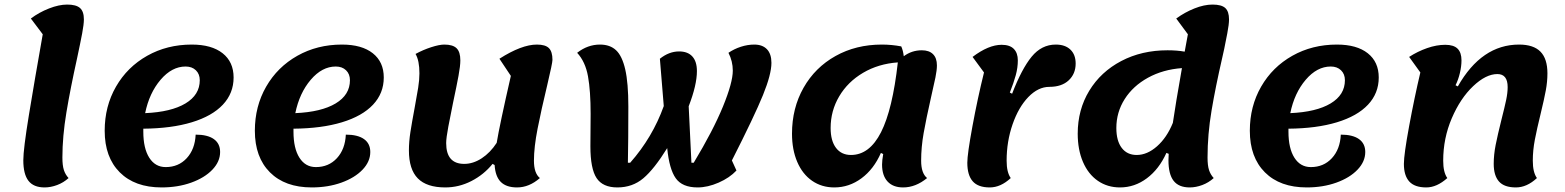

<svg xmlns="http://www.w3.org/2000/svg" viewBox="-20 -795 6846 840"><path d="M82 -94Q82 -142 106.5 -292Q131 -442 167 -645L115 -714Q151 -741 194.5 -758Q238 -775 274 -775Q313 -775 330 -760Q347 -745 347 -710Q347 -689 339.5 -649Q332 -609 317 -539Q288 -408 270.5 -303Q253 -198 253 -106Q253 -71 259.5 -51Q266 -31 280 -16Q258 4 230 14.5Q202 25 175 25Q127 25 104.5 -4Q82 -33 82 -94Z M607 -232V-219Q607 -146 633 -105Q659 -64 705 -64Q761 -64 797 -103Q833 -142 836 -206Q888 -206 915.5 -186.5Q943 -167 943 -130Q943 -88 909 -52.5Q875 -17 816.5 4Q758 25 687 25Q570 25 504 -41Q438 -107 438 -223Q438 -330 487.5 -416Q537 -502 624 -551Q711 -600 819 -600Q906 -600 954 -562Q1002 -524 1002 -456Q1002 -387 955 -337Q908 -287 819 -260Q730 -233 607 -232ZM615 -300Q729 -305 791.5 -342.5Q854 -380 854 -444Q854 -471 837 -487.5Q820 -504 792 -504Q732 -504 682.5 -446Q633 -388 615 -300Z M1264 -232V-219Q1264 -146 1290 -105Q1316 -64 1362 -64Q1418 -64 1454 -103Q1490 -142 1493 -206Q1545 -206 1572.5 -186.5Q1600 -167 1600 -130Q1600 -88 1566 -52.5Q1532 -17 1473.5 4Q1415 25 1344 25Q1227 25 1161 -41Q1095 -107 1095 -223Q1095 -330 1144.5 -416Q1194 -502 1281 -551Q1368 -600 1476 -600Q1563 -600 1611 -562Q1659 -524 1659 -456Q1659 -387 1612 -337Q1565 -287 1476 -260Q1387 -233 1264 -232ZM1272 -300Q1386 -305 1448.5 -342.5Q1511 -380 1511 -444Q1511 -471 1494 -487.5Q1477 -504 1449 -504Q1389 -504 1339.5 -446Q1290 -388 1272 -300Z M2342 -16Q2295 25 2242 25Q2195 25 2171 1Q2147 -23 2144 -73L2135 -78Q2097 -31 2042.5 -3Q1988 25 1928 25Q1847 25 1808 -14.5Q1769 -54 1769 -137Q1769 -175 1775.5 -217Q1782 -259 1794 -323Q1804 -376 1809.5 -411Q1815 -446 1815 -474Q1815 -530 1798 -559Q1831 -577 1866.5 -588.5Q1902 -600 1924 -600Q1961 -600 1977.5 -584Q1994 -568 1994 -531Q1994 -507 1986 -463.5Q1978 -420 1962 -345Q1951 -292 1941.5 -241.5Q1932 -191 1932 -169Q1932 -78 2011 -78Q2050 -78 2087.5 -102.5Q2125 -127 2153 -170Q2166 -249 2215 -463L2165 -538Q2262 -600 2329 -600Q2366 -600 2381.5 -584.5Q2397 -569 2397 -533Q2397 -519 2374 -422Q2348 -314 2332 -232.5Q2316 -151 2316 -92Q2316 -37 2342 -16Z M3182 -93 3202 -49Q3172 -17 3124 4Q3076 25 3032 25Q2965 25 2936.5 -15Q2908 -55 2899 -147Q2842 -55 2794.5 -15Q2747 25 2681 25Q2617 25 2590 -16Q2563 -57 2563 -155L2564 -297Q2564 -397 2552.5 -461Q2541 -525 2505 -564Q2551 -600 2605 -600Q2649 -600 2675.5 -575Q2702 -550 2715.5 -491Q2729 -432 2729 -329Q2729 -181 2727 -83H2737Q2835 -194 2884 -331L2867 -538Q2907 -570 2951 -570Q2989 -570 3009 -548Q3029 -526 3029 -484Q3029 -423 2993 -330L3005 -83H3015Q3100 -224 3143 -329Q3186 -434 3186 -486Q3186 -527 3167 -564Q3192 -581 3221.5 -590.5Q3251 -600 3280 -600Q3316 -600 3335.5 -579.5Q3355 -559 3355 -520Q3355 -470 3318 -379Q3281 -288 3182 -93Z M4036 -16Q3986 25 3931 25Q3887 25 3863 -1Q3839 -27 3839 -75Q3839 -93 3844 -121L3834 -126Q3803 -55 3749 -15Q3695 25 3630 25Q3575 25 3533 -4Q3491 -33 3468 -86.5Q3445 -140 3445 -210Q3445 -322 3495.5 -411Q3546 -500 3635.5 -550Q3725 -600 3838 -600Q3881 -600 3923 -592Q3931 -574 3934 -549Q3969 -575 4013 -575Q4045 -575 4062 -558Q4079 -541 4079 -509Q4079 -488 4072.5 -456Q4066 -424 4053 -368Q4032 -275 4021 -213Q4010 -151 4010 -92Q4010 -37 4036 -16ZM3908 -522Q3823 -516 3756 -476.5Q3689 -437 3651.5 -373.5Q3614 -310 3614 -235Q3614 -179 3637.5 -148Q3661 -117 3703 -117Q3784 -117 3834.5 -216.5Q3885 -316 3908 -522Z M4212 -83Q4212 -121 4234.5 -243Q4257 -365 4285 -478L4235 -546Q4305 -599 4362 -599Q4398 -599 4415.5 -581Q4433 -563 4433 -531Q4433 -499 4424 -466Q4415 -433 4398 -390L4408 -385Q4450 -494 4493.5 -547Q4537 -600 4599 -600Q4640 -600 4663 -578Q4686 -556 4686 -517Q4686 -472 4655.5 -443.5Q4625 -415 4571 -415Q4522 -415 4479 -370.5Q4436 -326 4410 -251Q4384 -176 4384 -92Q4384 -41 4402 -16Q4358 25 4310 25Q4259 25 4235.5 -2Q4212 -29 4212 -83Z M5327 -541Q5298 -415 5280.5 -311Q5263 -207 5263 -106Q5263 -71 5269.5 -51Q5276 -31 5290 -16Q5268 4 5240 14.5Q5212 25 5185 25Q5137 25 5114.5 -4Q5092 -33 5092 -94L5093 -122L5083 -126Q5051 -55 4997.5 -15Q4944 25 4880 25Q4825 25 4783 -4Q4741 -33 4718 -86.5Q4695 -140 4695 -210Q4695 -315 4745.5 -398Q4796 -481 4885.5 -528Q4975 -575 5088 -575Q5130 -575 5163 -569L5177 -645L5126 -714Q5163 -741 5205.5 -758Q5248 -775 5285 -775Q5324 -775 5340.5 -760Q5357 -745 5357 -710Q5357 -689 5349.5 -649.5Q5342 -610 5336 -581.5Q5330 -553 5327 -541ZM5151 -497Q5068 -491 5002.5 -455Q4937 -419 4900.5 -361.5Q4864 -304 4864 -235Q4864 -179 4887.5 -148Q4911 -117 4953 -117Q4999 -117 5042 -155Q5085 -193 5111 -257V-256Q5123 -339 5151 -497Z M5617 -232V-219Q5617 -146 5643 -105Q5669 -64 5715 -64Q5771 -64 5807 -103Q5843 -142 5846 -206Q5898 -206 5925.5 -186.5Q5953 -167 5953 -130Q5953 -88 5919 -52.5Q5885 -17 5826.5 4Q5768 25 5697 25Q5580 25 5514 -41Q5448 -107 5448 -223Q5448 -330 5497.5 -416Q5547 -502 5634 -551Q5721 -600 5829 -600Q5916 -600 5964 -562Q6012 -524 6012 -456Q6012 -387 5965 -337Q5918 -287 5829 -260Q5740 -233 5617 -232ZM5625 -300Q5739 -305 5801.5 -342.5Q5864 -380 5864 -444Q5864 -471 5847 -487.5Q5830 -504 5802 -504Q5742 -504 5692.5 -446Q5643 -388 5625 -300Z M6122 -78Q6122 -119 6145 -243.5Q6168 -368 6194 -478L6145 -546Q6182 -570 6223.5 -584.5Q6265 -599 6303 -599Q6340 -599 6357 -582Q6374 -565 6374 -531Q6374 -505 6367 -475.5Q6360 -446 6348 -422L6358 -417Q6462 -600 6626 -600Q6689 -600 6719.5 -569Q6750 -538 6750 -474Q6750 -438 6743 -400Q6736 -362 6720 -296Q6704 -231 6695 -184Q6686 -137 6686 -92Q6686 -41 6704 -16Q6660 25 6612 25Q6561 25 6538 -1Q6515 -27 6515 -78Q6515 -118 6523.5 -161Q6532 -204 6549 -272Q6563 -327 6569.5 -358Q6576 -389 6576 -414Q6576 -471 6531 -471Q6481 -471 6425 -418Q6369 -365 6331.5 -277.5Q6294 -190 6294 -92Q6294 -41 6312 -16Q6266 25 6220 25Q6169 25 6145.5 -1Q6122 -27 6122 -78Z"/></svg>

Font: Lemonada SemiBold
Style: Regular
Weight: 600
Designer: Mohamed Gaber (Arabic) Eduardo Tunni (Latin)
Foundry: Kief Type Foundry
Version: Version 3.006